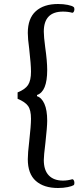

<svg xmlns="http://www.w3.org/2000/svg" viewBox="-20 -766 422 960"><path d="M119 30Q119 0 126 -58Q135 -139 135 -172Q135 -216 120 -236.5Q105 -257 68 -272V-304Q106 -319 120.5 -341.5Q135 -364 135 -408Q135 -443 126 -522Q119 -573 119 -601Q119 -674 159 -710Q199 -746 270 -746Q297 -746 319 -741.5Q341 -737 348 -731Q352 -728 352 -720Q352 -714 349.5 -708.5Q347 -703 342 -702Q321 -708 295 -708Q199 -708 199 -608Q199 -583 206 -530Q216 -460 216 -416Q216 -308 165 -291V-285Q188 -278 202 -247Q216 -216 216 -162Q216 -132 207 -51Q199 13 199 34Q199 85 224 111Q249 137 295 137Q318 137 342 130Q347 131 349.5 136.5Q352 142 352 149Q352 157 348 160Q340 165 318.5 169.5Q297 174 270 174Q199 174 159 138.5Q119 103 119 30Z"/></svg>

Font: Arima Madurai
Style: Regular
Weight: 400
Designer: Joana Correia and Natanael Gama
Foundry: NDISCOVER
Version: Version 1.020